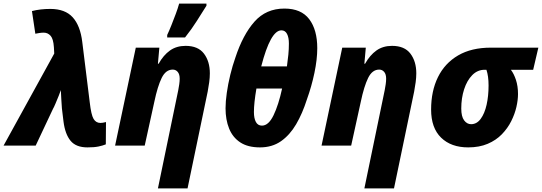

<svg xmlns="http://www.w3.org/2000/svg" viewBox="-68 -816 3037 1076"><path d="M422 10Q358 10 327.5 -27Q297 -64 288 -134L279 -208Q277 -230 275.5 -261Q274 -292 273 -311Q270 -301 261 -279Q252 -257 243 -235.5Q234 -214 229 -206L132 0H-48L236 -516L234 -552Q231 -598 215.5 -615.5Q200 -633 177 -633Q165 -633 152.5 -631Q140 -629 130 -627L111 -754Q158 -766 214 -766Q297 -766 339.5 -719Q382 -672 393 -581L435 -242Q443 -172 456.5 -149.5Q470 -127 495 -127Q507 -127 526 -132L525 -7Q508 0 484 5Q460 10 422 10Z M817 240 931 -311Q934 -326 936.5 -343.5Q939 -361 939 -375Q939 -400 928 -413Q917 -426 900 -426Q861 -426 838 -379Q815 -332 797 -246L743 0H577L693 -549H825L817 -459H821Q848 -507 884.5 -533Q921 -559 972 -559Q1042 -559 1075 -515.5Q1108 -472 1108 -405Q1108 -382 1104.5 -355.5Q1101 -329 1096 -303L983 240ZM869 -606V-620Q880 -643 892.5 -674.5Q905 -706 917 -738Q929 -770 936 -796H1089V-784Q1063 -743 1035 -698.5Q1007 -654 969 -606Z M1389 10Q1321 10 1278.5 -18Q1236 -46 1216 -95.5Q1196 -145 1196 -209Q1196 -247 1203 -296Q1210 -345 1222.5 -396.5Q1235 -448 1251 -493Q1293 -621 1358 -694.5Q1423 -768 1526 -768Q1620 -768 1665 -708.5Q1710 -649 1710 -546Q1710 -483 1694 -407Q1678 -331 1652 -259Q1627 -180 1591.5 -119.5Q1556 -59 1506.5 -24.5Q1457 10 1389 10ZM1396 -444H1540Q1545 -479 1548 -510Q1551 -541 1551 -572Q1551 -606 1540.5 -626Q1530 -646 1509 -646Q1448 -646 1396 -444ZM1400 -112Q1437 -112 1465 -170Q1493 -228 1513 -320H1369Q1355 -238 1355 -188Q1355 -153 1366 -132.5Q1377 -112 1400 -112Z M1974 240 2088 -311Q2091 -326 2093.5 -343.5Q2096 -361 2096 -375Q2096 -400 2085 -413Q2074 -426 2057 -426Q2018 -426 1995 -379Q1972 -332 1954 -246L1900 0H1734L1850 -549H1982L1974 -459H1978Q2005 -507 2041.5 -533Q2078 -559 2129 -559Q2199 -559 2232 -515.5Q2265 -472 2265 -405Q2265 -382 2261.5 -355.5Q2258 -329 2253 -303L2140 240Z M2556 10Q2460 10 2404 -44.5Q2348 -99 2348 -202Q2348 -306 2386.5 -384Q2425 -462 2499.5 -505.5Q2574 -549 2683 -549H2949L2920 -425H2795Q2812 -403 2823.5 -368Q2835 -333 2835 -289Q2835 -256 2826 -216.5Q2817 -177 2797 -137Q2777 -97 2744.5 -63.5Q2712 -30 2665 -10Q2618 10 2556 10ZM2572 -120Q2604 -120 2626 -150Q2648 -180 2659 -229Q2670 -278 2670 -337Q2670 -390 2658 -425H2648Q2608 -425 2578.5 -395Q2549 -365 2533 -315.5Q2517 -266 2517 -208Q2517 -163 2533 -141.5Q2549 -120 2572 -120Z"/></svg>

Font: Noto Sans Disp ExtBd
Style: Italic
Weight: 800
Italic angle: -12°
Designer: Monotype Design Team
Foundry: Monotype Imaging Inc.
Version: Version 2.000;GOOG;noto-source:20170915:90ef993387c0